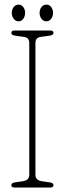

<svg xmlns="http://www.w3.org/2000/svg" viewBox="-20 -836 289 856"><path d="M138 -57Q138 -32 166.5 -28L201.5 -23Q218.5 -20.5 218.5 -10.5Q218.5 0 204.5 0H44.5Q30.5 0 30.5 -10.5Q30.5 -20.5 47 -23L81.5 -28Q110.5 -32 110.5 -57V-644.5Q110.5 -668.5 86.5 -671.5L47 -677Q30.5 -679.5 30.5 -689.5Q30.5 -700 44.5 -700H204.5Q218.5 -700 218.5 -689.5Q218.5 -679.5 201.5 -677L161.5 -671.5Q138 -668.5 138 -644.5ZM62.5 -741Q49.5 -741 41 -752.2Q32.5 -763.5 32.5 -778.5Q32.5 -793.5 41 -804.5Q49.5 -815.5 62.5 -815.5Q75.5 -815.5 83.8 -804.5Q92 -793.5 92 -778.5Q92 -763.5 83.8 -752.2Q75.5 -741 62.5 -741ZM187 -741Q173.5 -741 165 -752.2Q156.5 -763.5 156.5 -778.5Q156.5 -793.5 165 -804.5Q173.5 -815.5 187 -815.5Q200 -815.5 208.2 -804.5Q216.5 -793.5 216.5 -778.5Q216.5 -763.5 208.2 -752.2Q200 -741 187 -741Z"/></svg>

Font: Fraunces 144pt S100 Thin
Style: Regular
Weight: 100
Version: Version 1.000; ttfautohint (v1.8.3)